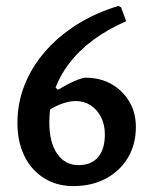

<svg xmlns="http://www.w3.org/2000/svg" viewBox="-20 -618 506 650"><path d="M228 12Q172 12 129 -15Q86 -42 62.5 -90Q39 -138 39 -202Q39 -268 62.5 -328.5Q86 -389 131 -441.5Q176 -494 239 -534Q302 -574 381 -598L390 -593L407 -546Q281 -491 214 -403Q147 -315 147 -203Q147 -136 173.5 -97.5Q200 -59 246 -59Q289 -59 312 -86Q335 -113 335 -163Q335 -196 322 -221.5Q309 -247 287 -261.5Q265 -276 236 -276Q213 -276 184.5 -265Q156 -254 133 -235L162 -327L176 -314Q206 -332 231 -343Q256 -354 269 -355Q319 -355 357 -333.5Q395 -312 417.5 -274.5Q440 -237 440 -188Q440 -129 413 -84Q386 -39 338.5 -13.5Q291 12 228 12Z"/></svg>

Font: Alegreya SemiBold
Style: Regular
Weight: 600
Designer: Juan Pablo del Peral
Foundry: Huerta Tipografica
Version: Version 2.009